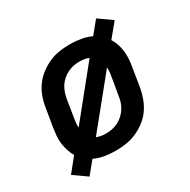

<svg xmlns="http://www.w3.org/2000/svg" viewBox="-143 -707 885 893"><g transform="rotate(-30 300.0 -260.0)"><path d="M90 51 19 1 78 -72Q68 -89 62 -108Q56 -127 53 -147.5Q50 -168 52 -189.5Q54 -211 57 -232L74 -332Q78 -359 88 -386Q98 -413 115.5 -437Q133 -461 157 -479Q181 -497 207.5 -508.5Q234 -520 262 -524Q290 -528 317 -528Q347 -528 376.5 -523Q406 -518 431 -506L484 -571L555 -521L495 -448Q506 -431 512 -412Q518 -393 520.5 -372.5Q523 -352 521.5 -330.5Q520 -309 516 -288L500 -188Q495 -161 485 -134Q475 -107 458 -83Q441 -59 417 -41Q393 -23 366 -11.5Q339 0 311 4Q283 8 256 8Q226 8 197 3Q168 -2 143 -14ZM160 -172 366 -427Q355 -432 342 -434Q329 -436 316 -436Q301 -436 284.5 -433Q268 -430 253 -422.5Q238 -415 224.5 -403.5Q211 -392 202 -378Q193 -364 187.5 -348.5Q182 -333 179 -317L163 -217Q161 -206 160 -194.5Q159 -183 160 -172ZM257 -84Q273 -84 289 -87Q305 -90 320.5 -97.5Q336 -105 349 -116.5Q362 -128 371.5 -142Q381 -156 386.5 -171.5Q392 -187 394 -203L411 -303Q413 -314 414 -325.5Q415 -337 414 -348L207 -93Q219 -88 231.5 -86Q244 -84 257 -84Z"/></g></svg>

Font: Iosevka SS04 Semibold Extended
Style: Italic
Weight: 600
Width: 7
Italic angle: -9°
Monospace: yes
Designer: Belleve Invis
Foundry: Belleve Invis
Version: Version 19.0.0; ttfautohint (v1.8.4)